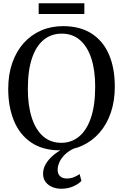

<svg xmlns="http://www.w3.org/2000/svg" viewBox="-20 -912 756 1179"><path d="M351.5 11Q244.5 12 173 -36Q101.5 -84 66 -169.5Q30.5 -255 30.5 -366Q30.5 -455 55.5 -526.2Q80.5 -597.5 125.8 -647.8Q171 -698 232.5 -724.8Q294 -751.5 367 -751.5Q472.5 -751.5 543.2 -705.5Q614 -659.5 649.5 -576.2Q685 -493 685 -380.5Q685 -292 660.5 -220.2Q636 -148.5 591 -97Q546 -45.5 485.2 -17.8Q424.5 10 351.5 11ZM356.5 -35Q419 -35 465.8 -73.8Q512.5 -112.5 538.5 -189.2Q564.5 -266 564.5 -380.5Q564.5 -480.5 540.8 -553.2Q517 -626 471.2 -665.8Q425.5 -705.5 359 -705.5Q296 -705.5 249.2 -668.2Q202.5 -631 176.8 -555.5Q151 -480 151 -366Q151 -264.5 174.8 -190.2Q198.5 -116 244.2 -75.5Q290 -35 356.5 -35ZM355.5 247Q327.5 247 302 236.8Q276.5 226.5 260.5 206Q244.5 185.5 244.5 154.5Q244.5 122.5 262 93.5Q279.5 64.5 308.8 40.2Q338 16 373 -1L399.5 -5L436 -1Q400.5 15 377.8 37.8Q355 60.5 344.5 84.8Q334 109 334 130.5Q334 156 348.8 170Q363.5 184 391 184Q414 184 433.2 176.2Q452.5 168.5 469 157L480 198.5Q463.5 217.5 430.2 232.2Q397 247 355.5 247ZM498 -892V-826H217.5V-892Z"/></svg>

Font: Merriweather 48pt
Style: Regular
Weight: 400
Version: Version 2.100